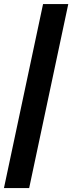

<svg xmlns="http://www.w3.org/2000/svg" viewBox="-23 -720 362 951"><path d="M-3.4 211.4 190.3 -700H315.2L121.5 211.4Z"/></svg>

Font: Red Hat Display
Style: Italic
Weight: 300
Italic angle: -12°
Designer: Pentagram, MCKL
Foundry: Pentagram, MCKL
Version: Version 1.023